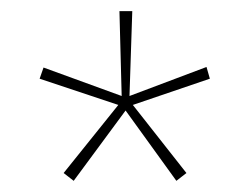

<svg xmlns="http://www.w3.org/2000/svg" viewBox="-20 -779 450 344"><path d="M217 -759 212 -607 350 -659 356 -638 218 -591 314 -469 296 -455 205 -581 112 -455 94 -469 192 -591 51 -638 58 -658 198 -607 194 -759Z"/></svg>

Font: Noto Sans Bengali Condensed Thin
Style: Regular
Weight: 100
Width: 3
Designer: Joana Ranito - Universal Thirst; Jelle Bosma - Monotype Design Team
Foundry: Universal Thirst ehf.
Version: Version 3.000; ttfautohint (v1.8.4.7-5d5b)